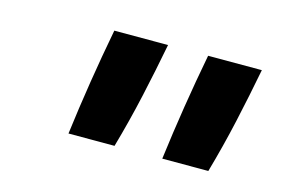

<svg xmlns="http://www.w3.org/2000/svg" viewBox="-48 -794 645 435"><g transform="rotate(15 275.0 -577.0)"><path d="M135 -451Q143 -514 153 -577Q163 -640 175 -703H301Q289 -640 275 -577Q261 -514 243 -451ZM355 -451Q363 -514 373 -577Q383 -640 395 -703H521Q509 -640 495 -577Q481 -514 463 -451Z"/></g></svg>

Font: Lode
Style: Bold Italic
Weight: 700
Italic angle: -11°
Monospace: yes
Designer: Belleve Invis
Foundry: Belleve Invis
Version: Version 29.2.0; ttfautohint (v1.8.3)